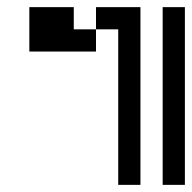

<svg xmlns="http://www.w3.org/2000/svg" viewBox="-20 -520 540 540"><path d="M312.5 -437.5V0H375Q375 0 375 -500H250V-437.5H187.5V-500H62.5Q62.5 -500 62.5 -375H250V-437.5ZM437.5 -500Q437.5 -500 437.5 0H500Q500 0 500 -500Z"/></svg>

Font: UnifontExMono
Style: Regular
Weight: 500
Version: Version 15.0.06